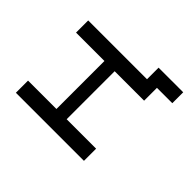

<svg xmlns="http://www.w3.org/2000/svg" viewBox="-181 -976 1406 1406"><g transform="rotate(-45 522.5 -273.0)"><path d="M880 159V0H749V-96H993V159ZM124 0V-705H250V-411H747V-705H873V0H747V-305H250V0Z"/></g></svg>

Font: Nunito Sans 7pt Expanded SemiBold
Style: Regular
Weight: 600
Width: 7
Designer: Vernon Adams
Foundry: Vernon Adams
Version: Version 3.101;gftools[0.9.27]